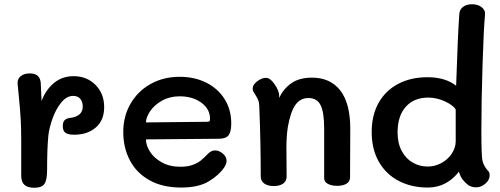

<svg xmlns="http://www.w3.org/2000/svg" viewBox="-20 -876 2359 905"><path d="M471 -371Q471 -309 431.5 -275Q392 -241 330 -241Q300 -241 288 -250.5Q276 -260 276 -281Q276 -301 284.5 -309.5Q293 -318 309 -320Q370 -327 370 -374Q370 -396 358.5 -410Q347 -424 325 -424Q294 -424 268.5 -392.5Q243 -361 227.5 -317Q212 -273 208 -238Q202 -177 202 -76Q202 -26 189 -8.5Q176 9 143 9Q111 9 96 -4Q81 -17 80 -45V-217Q80 -272 77.5 -315Q75 -358 69 -419L63 -481Q61 -503 77 -516.5Q93 -530 121 -530Q168 -530 172 -486Q174 -451 176 -400Q195 -452 234 -484.5Q273 -517 327 -517Q389 -517 430 -476Q471 -435 471 -371Z M561 -254Q561 -328 595.5 -387.5Q630 -447 690.5 -480.5Q751 -514 827 -514Q896 -514 951 -487Q1006 -460 1038 -410Q1070 -360 1070 -294Q1070 -255 1057.5 -238.5Q1045 -222 1011 -222L668 -219Q668 -191 687 -161Q706 -131 743 -110.5Q780 -90 830 -90Q864 -90 887.5 -98.5Q911 -107 926 -119Q941 -131 961 -152Q976 -167 994 -167Q1013 -167 1030.5 -152Q1048 -137 1048 -118Q1048 -104 1037 -87Q1013 -51 964.5 -21.5Q916 8 834 8Q746 8 684.5 -26.5Q623 -61 592 -120.5Q561 -180 561 -254ZM957 -302Q965 -302 967.5 -305Q970 -308 970 -316Q970 -362 929 -392Q888 -422 827 -422Q780 -422 743.5 -401.5Q707 -381 687.5 -351.5Q668 -322 668 -299Z M1631 -269 1630 -40Q1630 -20 1613 -10Q1596 0 1570 0Q1544 0 1526 -9Q1508 -18 1508 -36V-270Q1508 -347 1491 -380.5Q1474 -414 1434 -414Q1396 -414 1373 -382.5Q1350 -351 1337 -279Q1330 -235 1330 -179L1331 -44Q1331 -22 1314.5 -10.5Q1298 1 1270 1Q1242 1 1225.5 -11Q1209 -23 1209 -44Q1209 -212 1202 -376Q1202 -392 1197 -404Q1192 -416 1185.5 -426Q1179 -436 1177 -440Q1171 -448 1171 -459Q1171 -477 1192.5 -493Q1214 -509 1233 -509Q1243 -509 1252 -503Q1261 -497 1272 -482Q1296 -450 1296 -422V-414Q1314 -455 1351.5 -482.5Q1389 -510 1451 -510Q1537 -510 1584 -449.5Q1631 -389 1631 -269Z M1732 -254Q1732 -333 1764.5 -391Q1797 -449 1856.5 -480.5Q1916 -512 1995 -512Q2079 -512 2130 -472Q2138 -716 2145 -810Q2146 -831 2162.5 -843.5Q2179 -856 2205 -856Q2233 -856 2251 -841.5Q2269 -827 2266 -804Q2260 -745 2254.5 -571Q2249 -397 2249 -264Q2249 -138 2254 -119Q2261 -90 2283 -68Q2288 -61 2288 -50Q2288 -28 2268 -10.5Q2248 7 2224 7Q2204 7 2188 -3Q2173 -14 2161.5 -28.5Q2150 -43 2143 -67Q2118 -33 2080.5 -12.5Q2043 8 1996 8Q1920 8 1860 -23Q1800 -54 1766 -113Q1732 -172 1732 -254ZM2128 -210V-360Q2116 -380 2077.5 -398Q2039 -416 1999 -416Q1931 -416 1892.5 -372.5Q1854 -329 1854 -252Q1854 -201 1873.5 -164.5Q1893 -128 1925.5 -109.5Q1958 -91 1996 -91Q2030 -91 2060.5 -107.5Q2091 -124 2109.5 -152Q2128 -180 2128 -210Z"/></svg>

Font: Mali SemiBold
Style: Regular
Weight: 600
Designer: Kitiyaporn Chalermlarp | Katatrad Aksorn Co.,Ltd.
Foundry: Cadson Demak Co.,Ltd.
Version: Version 1.000; ttfautohint (v1.6)